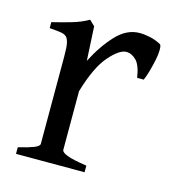

<svg xmlns="http://www.w3.org/2000/svg" viewBox="-78 -537 553 605"><g transform="rotate(15 198.0 -234.5)"><path d="M376 -451.2Q379.9 -448.2 379.9 -433.6Q379.9 -418.9 376 -400.4Q372.1 -381.8 366.7 -362.3Q361.3 -342.8 355.5 -330.1H334Q328.1 -370.1 313 -385.3Q297.9 -400.4 280.3 -400.4Q257.8 -400.4 225.1 -362.8Q192.4 -325.2 168 -242.2V-50.8Q168 -43 186.5 -35.6Q205.1 -28.3 251 -21.5V0H27.3V-21.5Q59.6 -29.3 77.1 -36.1Q94.7 -43 94.7 -50.8V-335Q94.7 -367.2 91.8 -379.4Q88.9 -391.6 84 -397.5Q77.1 -404.3 65.4 -406.2Q53.7 -408.2 27.3 -410.2V-429.7Q59.6 -437.5 89.8 -446.3Q120.1 -455.1 143.6 -468.8L161.1 -452.1L167 -340.8Q194.3 -394.5 229 -431.6Q263.7 -468.8 305.7 -468.8Q321.3 -468.8 339.8 -464.8Q358.4 -460.9 376 -451.2Z"/></g></svg>

Font: Podda
Style: Regular
Weight: 400
Designer: Md. Tanbin Islam Siyam
Foundry: Tanbin Islam Siyam
Version: Version 0.258